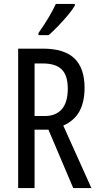

<svg xmlns="http://www.w3.org/2000/svg" viewBox="-20 -963 501 983"><path d="M199 -714Q309 -714 361 -664Q413 -614 413 -513Q413 -443 387.5 -394.5Q362 -346 304 -320L448 0H355L228 -299H157V0H73V-714ZM200 -638H157V-369H209Q266 -369 296.5 -404Q327 -439 327 -509Q327 -577 296 -607.5Q265 -638 200 -638ZM363 -934Q351 -913 327 -884.5Q303 -856 276.5 -828.5Q250 -801 229 -783H177V-794Q235 -876 266 -943H363Z"/></svg>

Font: Noto Sans Bengali ExtraCondensed
Style: Regular
Weight: 400
Width: 2
Designer: Jelle Bosma - Monotype Design Team
Foundry: Monotype Imaging Inc.
Version: Version 2.003; ttfautohint (v1.8.4.7-5d5b)